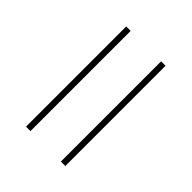

<svg xmlns="http://www.w3.org/2000/svg" viewBox="-0 -558 642 642"><g transform="rotate(-45 321.0 -237.0)"><path d="M83 -144V-165H557V-144ZM557 -330V-309H83V-330Z"/></g></svg>

Font: Elsie
Style: Regular
Weight: 400
Designer: Alejandro Inler
Foundry: Alejandro Inler
Version: 1.002